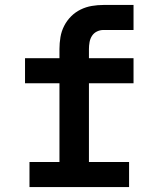

<svg xmlns="http://www.w3.org/2000/svg" viewBox="-20 -755 640 775"><path d="M99 0V-101H220V-419H81V-520H220V-557Q220 -581 224 -605Q228 -629 239 -650.5Q250 -672 267 -689Q284 -706 305.5 -716.5Q327 -727 350.5 -731Q374 -735 398 -735H519V-634H398Q384 -634 371.5 -628Q359 -622 351.5 -610.5Q344 -599 341.5 -585Q339 -571 339 -557V-520H519V-419H339V-101H501V0Z"/></svg>

Font: R Plex Mono
Style: Bold
Weight: 700
Monospace: yes
Designer: Belleve Invis
Foundry: Belleve Invis
Version: Version 31.8.0